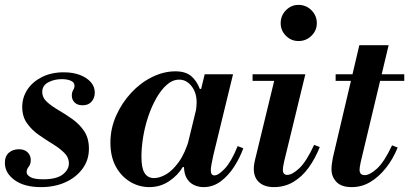

<svg xmlns="http://www.w3.org/2000/svg" viewBox="-22 -754 1675 786"><path d="M146 12Q77 12 37.5 -17Q-2 -46 -2 -87Q-2 -115 14.5 -129Q31 -143 55 -143Q79 -143 91.5 -130Q104 -117 104 -99Q104 -82 95.5 -71.5Q87 -61 87 -49Q87 -38 102.5 -29Q118 -20 155 -20Q209 -20 234.5 -39.5Q260 -59 260 -85Q260 -110 240.5 -129Q221 -148 193 -165Q165 -182 136.5 -202Q108 -222 88.5 -249.5Q69 -277 69 -316Q69 -355 90 -387Q111 -419 149.5 -438.5Q188 -458 239 -458Q277 -458 305.5 -447Q334 -436 350 -417.5Q366 -399 366 -375Q366 -353 353 -338Q340 -323 316 -323Q295 -323 283.5 -334.5Q272 -346 272 -363Q272 -376 277.5 -385Q283 -394 283 -403Q283 -417 268 -423.5Q253 -430 231 -430Q200 -430 175.5 -417Q151 -404 151 -378Q151 -354 170.5 -336.5Q190 -319 218.5 -302.5Q247 -286 275.5 -265.5Q304 -245 323 -216.5Q342 -188 342 -145Q342 -99 316 -63.5Q290 -28 246 -8Q202 12 146 12Z M589 12Q547 12 510.5 -10Q474 -32 452 -72.5Q430 -113 430 -170Q430 -228 453.5 -280.5Q477 -333 515 -374Q553 -415 600.5 -438.5Q648 -462 696 -462Q737 -462 760 -443Q783 -424 796 -390H802L780 -299Q781 -309 782 -317.5Q783 -326 783 -334Q783 -375 762 -401.5Q741 -428 712 -428Q685 -428 661.5 -407.5Q638 -387 618.5 -353Q599 -319 585 -277.5Q571 -236 564 -193Q557 -150 557 -112Q557 -66 570 -45.5Q583 -25 609 -25Q631 -25 657.5 -40Q684 -55 710 -91Q736 -127 754 -189L732 -70H726Q706 -36 670 -12Q634 12 589 12ZM811 12Q790 12 771.5 3Q753 -6 742 -25Q731 -44 731 -76Q731 -89 734 -106Q737 -123 744 -154L816 -450H932L851 -117Q846 -95 843.5 -80Q841 -65 841 -57Q841 -36 856 -36Q872 -36 898.5 -64Q925 -92 951 -156L974 -147Q960 -108 936.5 -71.5Q913 -35 881.5 -11.5Q850 12 811 12Z M1200 -586Q1170 -586 1148.5 -607.5Q1127 -629 1127 -659Q1127 -690 1148.5 -712Q1170 -734 1200 -734Q1231 -734 1253 -712Q1275 -690 1275 -659Q1275 -629 1253 -607.5Q1231 -586 1200 -586ZM1099 12Q1061 12 1039 -7.5Q1017 -27 1017 -63Q1017 -73 1019 -85Q1021 -97 1027 -120L1107 -450H1228L1141 -92Q1138 -79 1137 -71Q1136 -63 1136 -59Q1136 -38 1154 -38Q1174 -38 1203 -65Q1232 -92 1264 -161L1287 -152Q1268 -104 1241 -67Q1214 -30 1178.5 -9Q1143 12 1099 12ZM1012 -423V-450H1193V-423Z M1418 12Q1375 12 1355 -9.5Q1335 -31 1335 -61Q1335 -72 1337 -86Q1339 -100 1341 -110L1449 -569H1569L1455 -92Q1452 -79 1451 -71Q1450 -63 1450 -59Q1450 -37 1471 -37Q1492 -37 1521.5 -64Q1551 -91 1583 -159L1606 -150Q1587 -103 1558 -66.5Q1529 -30 1494 -9Q1459 12 1418 12ZM1352 -423V-450H1633V-423Z"/></svg>

Font: Libre Bodoni Medium
Style: Italic
Weight: 500
Italic angle: -13°
Designer: Pablo Impallari, Rodrigo Fuenzalida
Foundry: Impallari Type
Version: Version 2.005;gftools[0.9.23]